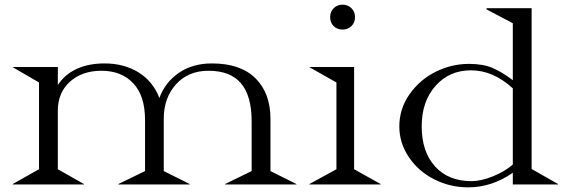

<svg xmlns="http://www.w3.org/2000/svg" viewBox="-20 -785 2434 817"><path d="M34.2 -499V-500H226.1V-422.9Q253.9 -466.8 304.7 -491Q355.5 -515.1 424.8 -515.1Q507.8 -515.1 569.3 -477.1Q630.9 -439 658.2 -368.2Q683.1 -435.5 741.5 -475.3Q799.8 -515.1 881.8 -515.1Q1003.4 -515.1 1067.1 -451.9Q1130.9 -388.7 1130.9 -278.8V-57.1L1241.2 -2V0H938V-2L1050.8 -57.1V-269Q1050.8 -377 1005.6 -430.4Q960.4 -483.9 867.2 -483.9Q781.2 -483.9 729 -426.3Q676.8 -368.7 676.8 -279.8V-57.1L787.1 -2V0H483.9V-2L597.2 -57.1V-273.9Q597.2 -377.4 546.9 -430.7Q496.6 -483.9 412.1 -483.9Q329.1 -483.9 277.6 -437.3Q226.1 -390.6 226.1 -314.9V-64.9L336.9 -2V0H34.2V-2L146 -64.9V-434.1Z M1296.9 -499V-500H1486.8V-64.9L1599.6 -2V0H1296.9V-2L1411.6 -64.9V-434.1ZM1399.7 -674.1Q1384.8 -689 1384.8 -711.9Q1384.8 -734.9 1399.7 -750Q1414.6 -765.1 1437.5 -765.1Q1460.4 -765.1 1475.6 -750Q1490.7 -734.9 1490.7 -711.9Q1490.7 -689 1475.6 -674.1Q1460.4 -659.2 1437.5 -659.2Q1414.6 -659.2 1399.7 -674.1Z M2162.1 -686 2050.3 -745.1V-750H2242.2V-65.9L2354.5 -2V0H2162.1V-49.8Q2072.8 12.2 1972.2 12.2Q1894.5 12.2 1827.1 -22.2Q1759.8 -56.6 1719.5 -116.7Q1679.2 -176.8 1679.2 -247.1Q1679.2 -322.3 1722.9 -384.3Q1766.6 -446.3 1834.2 -479.7Q1901.9 -513.2 1975.6 -513.2Q2035.6 -513.2 2076.4 -495.6Q2117.2 -478 2162.1 -443.8ZM1774.4 -247.1Q1774.4 -139.6 1831.1 -76.9Q1887.7 -14.2 1986.3 -14.2Q2026.9 -14.2 2077.6 -34.7Q2128.4 -55.2 2162.1 -85V-409.2Q2078.1 -485.8 1984.4 -485.8Q1892.1 -485.8 1833.3 -419.7Q1774.4 -353.5 1774.4 -247.1Z"/></svg>

Font: Messapia
Style: Regular
Weight: 400
Designer: Luca Marsano
Foundry: Collletttivo
Version: Version 1.000;FEAKit 1.0